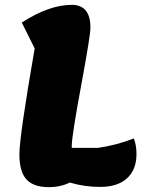

<svg xmlns="http://www.w3.org/2000/svg" viewBox="-20 -746 593 792"><path d="M182 26Q118 26 89 -6Q60 -38 60 -109Q60 -183 123 -546L70 -653Q183 -726 276 -726Q353 -726 353 -632Q353 -599 314.5 -391.5Q276 -184 276 -144V-136H384Q461 -147 532 -175Q543 -147 543 -111Q543 -46 504 -10.5Q465 25 393 25Q328 25 268 7Q229 26 182 26Z"/></svg>

Font: Lemonada
Style: Bold
Weight: 700
Designer: Mohamed Gaber (Arabic), Eduardo Tunni (Latin)
Foundry: Kief Type Foundry
Version: Version 4.004